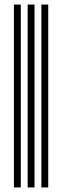

<svg xmlns="http://www.w3.org/2000/svg" viewBox="-20 -820 272 840"><path d="M161 0V-800H191V0ZM41 0V-800H71V0ZM101 0V-800H131V0Z"/></svg>

Font: Big Shoulders Inline Display Thin Black
Style: Regular
Weight: 900
Version: Version 2.002